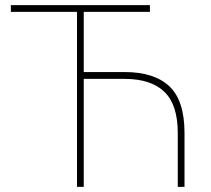

<svg xmlns="http://www.w3.org/2000/svg" viewBox="-20 -731 824 751"><path d="M566.4 -684.6H307.6V-449.2H467.3Q583.5 -449.2 642.6 -393.3Q701.7 -337.4 701.7 -210.9V0H675.3V-210.9Q675.3 -321.3 623 -371.8Q570.8 -422.4 467.3 -422.4H307.6V0H281.2V-684.6H22.5V-710.9H566.4Z"/></svg>

Font: Roboto-Thin
Style: Regular
Weight: 250
Designer: Google
Version: Version 1.100141; 2013; ttfautohint (v0.94.14-c901) -l 8 -r 